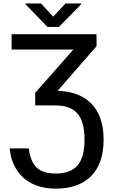

<svg xmlns="http://www.w3.org/2000/svg" viewBox="-20 -914 686 1140"><path d="M553.2 -639.6V-710.9H48.8V-620.1H416L189 -362.8V-288.1H305.7C423.8 -288.1 481.9 -232.9 481.9 -84.5C481.9 50.3 431.2 116.2 311.5 116.2C201.2 116.2 165 64.5 150.4 -32.7H37.1C51.3 104.5 140.1 206.1 311.5 206.1C483.4 206.1 595.2 113.3 595.2 -84.5C595.2 -233.4 531.7 -322.8 425.3 -357.9C394.5 -368.2 359.9 -373.5 322.3 -375ZM223.1 -893.6H130.9V-889.2L262.2 -753.9H329.6L461.9 -888.7V-893.6H368.7L295.9 -814.9Z"/></svg>

Font: Bert Sans Medium
Style: Regular
Weight: 500
Designer: Christian Robertson (Google), Cristiano Sobral
Foundry: Google, Cristiano Sobral
Version: Version 3.101